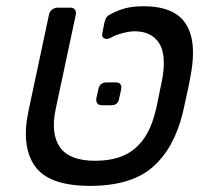

<svg xmlns="http://www.w3.org/2000/svg" viewBox="-20 -596 671 626"><path d="M273.2 10Q139 10 93.6 -54.7Q48.3 -119.5 73.1 -235.3L139.7 -548.1Q141.7 -558.3 149.7 -564.6Q157.6 -571 167.8 -571H209.4Q219.6 -571 224.3 -564.6Q229.1 -558.3 227.1 -548.1L161.5 -240.3Q144.6 -159.5 175.7 -115.7Q206.7 -71.8 290.1 -71.8Q373.2 -71.8 420.3 -112Q467.4 -152.1 486.6 -232.2Q489.6 -242.4 493.6 -262.7Q497.5 -282.9 501.9 -303.7Q506.4 -324.5 508.4 -334.5Q523.7 -417.8 498.4 -455.9Q473.2 -494 419.1 -494Q402.4 -494 379 -487.8Q355.6 -481.7 338.2 -471.6Q327.5 -466.8 319.3 -471.2Q311.1 -475.7 313.5 -486.6L319.6 -518.4Q321.6 -527.7 325.1 -535.6Q328.5 -543.4 338.6 -548.8Q361 -561.1 386.2 -568.4Q411.3 -575.6 448.9 -575.6Q513.8 -575.6 552.6 -551.1Q591.4 -526.5 603.7 -475.5Q616.1 -424.6 600.7 -345.1Q599.7 -338.1 596.3 -321.5Q592.9 -304.8 588.7 -286.2Q584.5 -267.5 581.1 -251.3Q577.7 -235.2 575.7 -227.2Q547.3 -111.7 477.4 -50.9Q407.6 10 273.2 10ZM312 -252.8Q302 -252.8 297.4 -258.8Q292.8 -264.8 294 -274.8L300.7 -305.3Q305.3 -327.3 327.5 -327.3H358Q368 -327.3 372.6 -321.3Q377.2 -315.3 375.2 -305.3L368.5 -274.8Q365.1 -252.8 342.5 -252.8Z"/></svg>

Font: Rubik Light
Style: Italic
Weight: 300
Italic angle: -12°
Designer: Hubert and Fischer
Foundry: Hubert and Fischer
Version: Version 2.300;gftools[0.9.30]